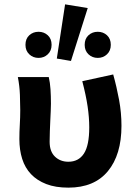

<svg xmlns="http://www.w3.org/2000/svg" viewBox="-20 -850 640 882"><path d="M294 12Q235 12 192.5 -4.5Q150 -21 122.5 -50Q95 -79 82 -120Q69 -161 69 -211Q69 -244 71 -277.5Q73 -311 73 -344Q73 -373 71.5 -414Q70 -455 62 -496H204Q210 -470 212 -439.5Q214 -409 214 -374Q214 -359 213 -338.5Q212 -318 211 -295Q210 -272 209 -247Q208 -222 208 -199Q208 -154 232.5 -130.5Q257 -107 294 -107Q341 -107 365.5 -144.5Q390 -182 390 -265Q390 -310 382.5 -361Q375 -412 358 -477L500 -508Q516 -451 527 -391.5Q538 -332 538 -272Q538 -139 475.5 -63.5Q413 12 294 12ZM157 -584Q132 -584 114.5 -600.5Q97 -617 97 -644Q97 -672 114.5 -688Q132 -704 157 -704Q182 -704 199.5 -688Q217 -672 217 -644Q217 -617 199.5 -600.5Q182 -584 157 -584ZM241 -581 279 -830 383 -813 306 -570ZM429 -584Q404 -584 386.5 -600.5Q369 -617 369 -644Q369 -672 386.5 -688Q404 -704 429 -704Q454 -704 471.5 -688Q489 -672 489 -644Q489 -617 471.5 -600.5Q454 -584 429 -584Z"/></svg>

Font: Source Code Pro
Style: Bold
Weight: 700
Monospace: yes
Designer: Paul D. Hunt, Teo Tuominen
Foundry: Adobe Systems Incorporated
Version: Version 2.030;PS 1.000;hotconv 16.6.51;makeotf.lib2.5.65220